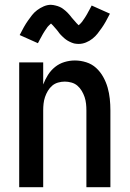

<svg xmlns="http://www.w3.org/2000/svg" viewBox="-20 -780 540 800"><path d="M60 0V-520H160V-428Q168 -449 180 -468Q192 -487 209.5 -501Q227 -515 248.5 -521.5Q270 -528 292 -528Q316 -528 339.5 -520.5Q363 -513 380.5 -497Q398 -481 410 -459.5Q422 -438 428.5 -415Q435 -392 437.5 -368Q440 -344 440 -320V0H340V-320Q340 -334 338.5 -348Q337 -362 332.5 -375.5Q328 -389 320.5 -401.5Q313 -414 302.5 -423Q292 -432 278 -436Q264 -440 250 -440Q236 -440 222 -436Q208 -432 197.5 -423Q187 -414 179.5 -401.5Q172 -389 167.5 -375.5Q163 -362 161.5 -348Q160 -334 160 -320V0ZM308 -597Q303 -597 298 -597.5Q293 -598 288.5 -599Q284 -600 279.5 -602Q275 -604 270.5 -606Q266 -608 262 -610.5Q258 -613 254.5 -615.5Q251 -618 247 -621.5Q243 -625 239.5 -628.5Q236 -632 232.5 -635.5Q229 -639 226.5 -642.5Q224 -646 221.5 -649.5Q219 -653 215 -657.5Q211 -662 207.5 -666Q204 -670 201 -673.5Q198 -677 194 -680.5Q190 -684 190 -685H195Q195 -684 192 -681.5Q189 -679 185.5 -675.5Q182 -672 180.5 -670.5Q179 -669 177.5 -667Q176 -665 174.5 -662.5Q173 -660 171 -657.5Q169 -655 167.5 -652.5Q166 -650 164 -647Q162 -644 160 -640.5Q158 -637 156 -633.5Q154 -630 152 -626Q150 -622 147.5 -618Q145 -614 143 -609.5Q141 -605 138 -600L62 -634Q71 -652 79.5 -667Q88 -682 96.5 -694Q105 -706 113.5 -717Q122 -728 134.5 -737.5Q147 -747 162 -753.5Q177 -760 192 -760Q197 -760 202 -759Q207 -758 211.5 -757Q216 -756 220.5 -754.5Q225 -753 229.5 -751Q234 -749 238 -746.5Q242 -744 245.5 -741Q249 -738 253 -735Q257 -732 260.5 -728Q264 -724 267.5 -720.5Q271 -717 273.5 -713.5Q276 -710 278.5 -707Q281 -704 285 -699.5Q289 -695 292.5 -691Q296 -687 299 -683.5Q302 -680 306 -676.5Q310 -673 310 -672H305Q305 -673 308 -675Q311 -677 314.5 -681Q318 -685 319.5 -686.5Q321 -688 322.5 -690Q324 -692 325.5 -694.5Q327 -697 329 -699.5Q331 -702 332.5 -704.5Q334 -707 336 -710Q338 -713 340 -716.5Q342 -720 344 -723.5Q346 -727 348 -731Q350 -735 352.5 -739Q355 -743 357 -747.5Q359 -752 362 -757L438 -723Q429 -705 420.5 -690Q412 -675 403.5 -663Q395 -651 386.5 -640Q378 -629 365.5 -619Q353 -609 338 -603Q323 -597 308 -597Z"/></svg>

Font: Iosevka Term Curly Semibold
Style: Regular
Weight: 600
Designer: Belleve Invis
Foundry: Belleve Invis
Version: Version 32.3.0